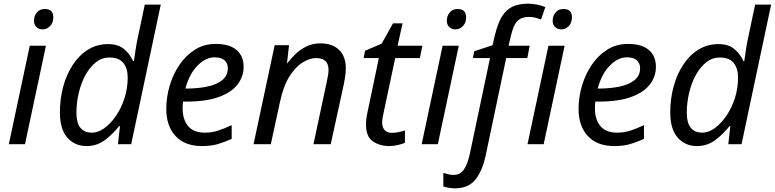

<svg xmlns="http://www.w3.org/2000/svg" viewBox="-20 -785 4217 1045"><path d="M213 -625Q192 -625 178.5 -637.5Q165 -650 165 -672Q165 -698 180.5 -717Q196 -736 224 -736Q270 -736 270 -691Q270 -660 252 -642.5Q234 -625 213 -625ZM28 0 142 -536H230L116 0Z M451 10Q387 10 346.5 -36Q306 -82 306 -173Q306 -247 324 -313.5Q342 -380 376.5 -432.5Q411 -485 459.5 -515Q508 -545 569 -545Q623 -545 655.5 -517.5Q688 -490 704 -453H709Q714 -487 718.5 -518Q723 -549 731 -585L768 -760H855L694 0H622L633 -99H629Q593 -54 550 -22Q507 10 451 10ZM481 -63Q514 -63 548 -87.5Q582 -112 611 -154Q640 -196 657.5 -250Q675 -304 675 -364Q675 -412 651.5 -442Q628 -472 575 -472Q535 -472 502.5 -446.5Q470 -421 446 -378Q422 -335 409 -281Q396 -227 396 -171Q396 -63 481 -63Z M1079 10Q986 10 935.5 -44.5Q885 -99 885 -192Q885 -256 903.5 -318.5Q922 -381 957 -432.5Q992 -484 1041.5 -515Q1091 -546 1153 -546Q1229 -546 1267.5 -513Q1306 -480 1306 -421Q1306 -369 1273.5 -326Q1241 -283 1172 -257.5Q1103 -232 993 -232H976Q975 -223 974.5 -213Q974 -203 974 -195Q974 -134 1004 -98.5Q1034 -63 1095 -63Q1133 -63 1167 -74Q1201 -85 1241 -104V-29Q1203 -12 1166.5 -1Q1130 10 1079 10ZM989 -303H996Q1056 -303 1107 -313.5Q1158 -324 1189 -348.5Q1220 -373 1220 -414Q1220 -440 1202.5 -456.5Q1185 -473 1148 -473Q1100 -473 1055.5 -428.5Q1011 -384 989 -303Z M1360 0 1475 -539H1553L1542 -440H1543Q1562 -465 1587.5 -490Q1613 -515 1647 -532Q1681 -549 1724 -549Q1789 -549 1825.5 -513.5Q1862 -478 1862 -414Q1862 -391 1858.5 -367Q1855 -343 1851 -325L1780 0H1686L1758 -337Q1763 -360 1765.5 -375.5Q1768 -391 1768 -405Q1768 -469 1700 -469Q1667 -469 1628.5 -446Q1590 -423 1556.5 -371Q1523 -319 1504 -231L1454 0Z M2100 10Q2046 10 2009 -16Q1972 -42 1972 -107Q1972 -139 1981 -178L2042 -469H1959L1967 -509L2057 -547L2119 -658H2171L2144 -536H2279L2265 -469H2131L2069 -177Q2066 -164 2063 -147.5Q2060 -131 2060 -117Q2060 -94 2072.5 -78Q2085 -62 2113 -62Q2131 -62 2148 -65.5Q2165 -69 2184 -75V-8Q2172 -2 2147 4Q2122 10 2100 10Z M2460 -625Q2439 -625 2425.5 -637.5Q2412 -650 2412 -672Q2412 -698 2427.5 -717Q2443 -736 2471 -736Q2517 -736 2517 -691Q2517 -660 2499 -642.5Q2481 -625 2460 -625ZM2275 0 2389 -536H2477L2363 0Z M2457 240Q2438 240 2422 237Q2406 234 2393 230V156Q2407 160 2420 163.5Q2433 167 2449 167Q2485 167 2505 137.5Q2525 108 2537 53L2647 -469H2554L2561 -506L2661 -539L2672 -587Q2688 -656 2711.5 -694.5Q2735 -733 2770 -749Q2805 -765 2854 -765Q2879 -765 2905.5 -759.5Q2932 -754 2948 -746L2925 -679Q2911 -684 2894.5 -688.5Q2878 -693 2858 -693Q2819 -693 2796.5 -671Q2774 -649 2760 -587L2748 -536H2863L2850 -469H2735L2623 63Q2605 146 2567 193Q2529 240 2457 240ZM3036 -625Q3015 -625 3001.5 -637.5Q2988 -650 2988 -672Q2988 -698 3003.5 -717Q3019 -736 3047 -736Q3093 -736 3093 -691Q3093 -660 3075 -642.5Q3057 -625 3036 -625ZM2851 0 2965 -536H3053L2939 0Z M3323 10Q3230 10 3179.5 -44.5Q3129 -99 3129 -192Q3129 -256 3147.5 -318.5Q3166 -381 3201 -432.5Q3236 -484 3285.5 -515Q3335 -546 3397 -546Q3473 -546 3511.5 -513Q3550 -480 3550 -421Q3550 -369 3517.5 -326Q3485 -283 3416 -257.5Q3347 -232 3237 -232H3220Q3219 -223 3218.5 -213Q3218 -203 3218 -195Q3218 -134 3248 -98.5Q3278 -63 3339 -63Q3377 -63 3411 -74Q3445 -85 3485 -104V-29Q3447 -12 3410.5 -1Q3374 10 3323 10ZM3233 -303H3240Q3300 -303 3351 -313.5Q3402 -324 3433 -348.5Q3464 -373 3464 -414Q3464 -440 3446.5 -456.5Q3429 -473 3392 -473Q3344 -473 3299.5 -428.5Q3255 -384 3233 -303Z M3773 10Q3709 10 3668.5 -36Q3628 -82 3628 -173Q3628 -247 3646 -313.5Q3664 -380 3698.5 -432.5Q3733 -485 3781.5 -515Q3830 -545 3891 -545Q3945 -545 3977.5 -517.5Q4010 -490 4026 -453H4031Q4036 -487 4040.5 -518Q4045 -549 4053 -585L4090 -760H4177L4016 0H3944L3955 -99H3951Q3915 -54 3872 -22Q3829 10 3773 10ZM3803 -63Q3836 -63 3870 -87.5Q3904 -112 3933 -154Q3962 -196 3979.5 -250Q3997 -304 3997 -364Q3997 -412 3973.5 -442Q3950 -472 3897 -472Q3857 -472 3824.5 -446.5Q3792 -421 3768 -378Q3744 -335 3731 -281Q3718 -227 3718 -171Q3718 -63 3803 -63Z"/></svg>

Font: Noto Sans IKEA
Style: Italic
Weight: 400
Italic angle: -12°
Designer: Monotype Design Team
Foundry: Monotype Imaging Inc.
Version: Version 2.001